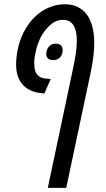

<svg xmlns="http://www.w3.org/2000/svg" viewBox="-20 -660 508 920"><path d="M209 240.2 327.1 -317.9Q337.4 -364.7 342.8 -401.1Q348.1 -437.5 348.1 -464.8Q348.1 -513.7 331.8 -539.3Q315.4 -564.9 281.7 -564.9Q256.8 -564.9 236.3 -551.8Q215.8 -538.6 199.2 -517.6Q181.6 -496.1 171.1 -473.1Q160.6 -450.2 154.3 -426.3Q149.9 -408.7 147 -391.6Q144 -374.5 144 -358.9Q144 -336.9 148.9 -320.6Q153.8 -304.2 167 -294.4Q174.8 -288.1 186.5 -285.4Q198.2 -282.7 213.4 -282.2L223.1 -281.2L192.4 -211.9L180.2 -213.4Q143.6 -216.3 115.7 -232.4Q87.9 -248.5 72.5 -278.3Q57.1 -308.1 57.1 -351.1Q57.1 -366.2 59.1 -384.8Q61 -403.3 64.9 -423.3Q77.1 -480.5 104.5 -525.4Q131.8 -570.3 169.9 -598.6Q196.3 -618.2 227.1 -628.9Q257.8 -639.6 290 -639.6Q326.7 -639.6 353.3 -626.2Q379.9 -612.8 397.9 -587.9Q415 -563 423.3 -529.1Q431.6 -495.1 431.6 -453.1Q431.6 -394 414.6 -313L297.4 240.2ZM235.4 -372.1Q218.8 -372.1 210.2 -379.6Q201.7 -387.2 201.7 -401.4Q201.7 -420.9 213.6 -435.8Q225.6 -450.7 246.6 -450.7Q262.7 -450.7 271.5 -442.9Q280.3 -435.1 280.3 -419.9Q280.3 -399.9 268.6 -386Q256.8 -372.1 235.4 -372.1Z"/></svg>

Font: Open Sans Condensed Medium
Style: Italic
Weight: 500
Width: 3
Italic angle: -12°
Designer: Monotype Design Team
Foundry: Monotype Imaging Inc.
Version: Version 3.000